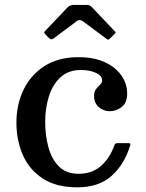

<svg xmlns="http://www.w3.org/2000/svg" viewBox="-20 -770 608 801"><path d="M48.5 -258.5Q48.5 -333.5 78.2 -395.5Q108 -457.5 165.8 -494.5Q223.5 -531.5 307.5 -531.5Q371.5 -531.5 416.8 -510.8Q462 -490 486.2 -455.5Q510.5 -421 510.5 -379.5Q510.5 -340.5 487.2 -323.2Q464 -306 438 -306Q412.5 -306 392.5 -322.8Q372.5 -339.5 372.5 -369.5Q372.5 -388.5 381 -398.8Q389.5 -409 397.8 -416.8Q406 -424.5 406 -435.5Q406 -454 380.2 -466Q354.5 -478 317 -478Q265.5 -478 232.5 -447.8Q199.5 -417.5 184 -368Q168.5 -318.5 168.5 -261.5Q168.5 -206 181.8 -156.5Q195 -107 225.5 -76Q256 -45 307.5 -45Q364 -45 400.8 -77.2Q437.5 -109.5 457 -163Q459 -168.5 461.8 -170.8Q464.5 -173 472.5 -173H512.5Q521 -173 523 -171.2Q525 -169.5 523 -163Q499 -84 445.5 -36.2Q392 11.5 303 11.5Q215 11.5 158.8 -25Q102.5 -61.5 75.5 -123Q48.5 -184.5 48.5 -258.5ZM184 -611.5 169.5 -626.5Q164 -632.5 164 -634.5Q164 -636.5 169.5 -642L263.5 -741Q271.5 -749.5 290 -749.5H339.5Q349.5 -749.5 353.8 -747.5Q358 -745.5 362.5 -741L458.5 -640Q462.5 -636.5 462.5 -634.8Q462.5 -633 458.5 -629L439 -609.5Q433.5 -604 431.5 -604.2Q429.5 -604.5 423 -609L325.5 -681.5Q312.5 -691 300.5 -682L202 -608.5Q193.5 -602 184 -611.5Z"/></svg>

Font: Besley* Medium
Style: Regular
Weight: 500
Designer: Owen Earl
Foundry: indestructible type*
Version: Version 3.000; ttfautohint (v1.8.3)